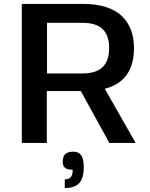

<svg xmlns="http://www.w3.org/2000/svg" viewBox="-20 -720 753 967"><path d="M530.8 0 387.2 -261.2H215.8V0H89.8V-700.2H399.9Q466.3 -700.2 515.9 -683.8Q565.4 -667.5 595.5 -637.5Q625.5 -607.4 640.1 -567.6Q654.8 -527.8 654.8 -478Q654.8 -311 507.8 -272.9L663.1 0ZM216.8 -350.1H395Q464.4 -350.1 497.1 -382.3Q529.8 -414.6 529.8 -478Q529.8 -541 497.3 -573Q464.8 -605 395 -605H216.8ZM401.9 123Q401.9 177.7 378.9 202.4Q356 227.1 306.2 227.1V183.1Q327.1 183.1 336.7 171.6Q346.2 160.2 346.2 134.8Q319.8 134.8 307.9 125.5Q295.9 116.2 295.9 95.2Q295.9 68.4 308.6 56.2Q321.3 43.9 349.1 43.9Q377 43.9 389.4 62.7Q401.9 81.5 401.9 123Z"/></svg>

Font: Fivo Sans Modern Med
Style: Regular
Weight: 450
Designer: Alexander Slobzheninov
Foundry: Alexander Slobzheninov
Version: 1.0